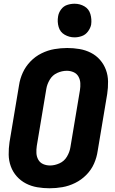

<svg xmlns="http://www.w3.org/2000/svg" viewBox="-20 -1000 616 1028"><path d="M245 8Q280 8 314.5 2Q349 -4 382.5 -20.5Q416 -37 442.5 -64Q469 -91 483.5 -124Q498 -157 503 -192L554 -497Q559 -530 558.5 -563.5Q558 -597 547 -626.5Q536 -656 515.5 -679.5Q495 -703 466.5 -717.5Q438 -732 405.5 -737.5Q373 -743 340 -743Q306 -743 271 -737Q236 -731 202.5 -714.5Q169 -698 143 -671Q117 -644 102 -611Q87 -578 82 -544L31 -239Q26 -205 26.5 -172Q27 -139 38 -109Q49 -79 70 -55.5Q91 -32 119 -17.5Q147 -3 179.5 2.5Q212 8 245 8ZM248 -114Q228 -114 211 -121.5Q194 -129 185 -145Q176 -161 175 -180Q174 -199 177 -219L228 -524Q232 -549 246.5 -573.5Q261 -598 286.5 -609.5Q312 -621 338 -621Q357 -621 374 -613.5Q391 -606 400 -590Q409 -574 410 -555Q411 -536 408 -517L357 -212Q353 -186 338.5 -161.5Q324 -137 298.5 -125.5Q273 -114 248 -114ZM379 -800Q399 -800 418.5 -807Q438 -814 451 -831.5Q464 -849 468 -868Q472 -897 464 -924.5Q456 -952 432 -966Q408 -980 379 -980Q359 -980 339.5 -973.5Q320 -967 307 -949.5Q294 -932 291 -912Q286 -883 294 -855.5Q302 -828 326.5 -814Q351 -800 379 -800Z"/></svg>

Font: Iosevka Sparkle Heavy
Style: Italic
Weight: 900
Italic angle: -9°
Designer: Belleve Invis
Foundry: Belleve Invis
Version: Version 4.5.0; ttfautohint (v1.8.3)